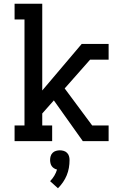

<svg xmlns="http://www.w3.org/2000/svg" viewBox="-20 -755 640 1027"><path d="M58 0V-84H111V-651H58V-735H206V-271L417 -520H561V-436H462L326 -282L473 -84H561V0H423L268 -218L206 -148V-84H259V0ZM290 252 248 214Q261 201 270.5 185Q280 169 285 152Q277 150 269.5 145.5Q262 141 257 134Q252 127 250 118Q248 109 248 101Q248 90 251 80Q254 70 261.5 62.5Q269 55 279.5 52Q290 49 300 49Q310 49 320.5 52Q331 55 338.5 62.5Q346 70 349 80Q352 90 352 101Q352 122 348.5 142.5Q345 163 337 182.5Q329 202 317 219.5Q305 237 290 252Z"/></svg>

Font: Iosevka HT Medium Extended
Style: Regular
Weight: 500
Width: 7
Monospace: yes
Designer: Belleve Invis
Foundry: Belleve Invis
Version: Version 32.3.0; ttfautohint (v1.8.4)